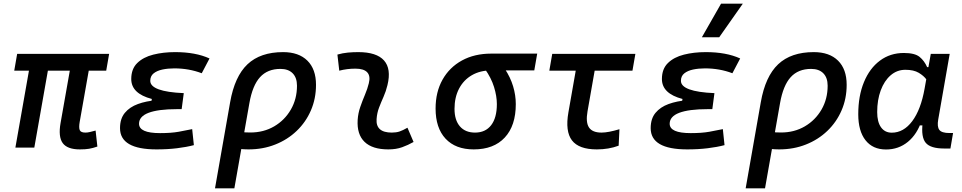

<svg xmlns="http://www.w3.org/2000/svg" viewBox="-20 -815 5313 1060"><path d="M420.9 9.8Q351.6 9.8 326.2 -25.1Q300.8 -60.1 314.5 -136.7L381.8 -517.6H486.3L419.9 -141.6Q414.6 -110.8 420.2 -96.9Q425.8 -83 451.7 -83Q463.4 -83 476.6 -86.2Q489.7 -89.4 507.8 -94.2L517.6 -5.9Q492.2 2.9 471.9 6.3Q451.7 9.8 420.9 9.8ZM58.6 -424.8 74.7 -517.6H582.5L566.4 -424.8ZM64.9 0 156.2 -517.6H260.7L169.4 0Z M844.2 9.8Q642.6 9.8 642.6 -107.4Q642.6 -159.7 669.2 -191.9Q695.8 -224.1 741.5 -240.7Q787.1 -257.3 844.2 -261.7L994.6 -300.8L982.9 -212.4H957.5Q904.8 -212.4 865.5 -207.3Q826.2 -202.1 800 -192.1Q773.9 -182.1 760.7 -167Q747.6 -151.9 747.6 -131.8Q747.6 -80.1 863.8 -80.1Q924.8 -80.1 966.6 -87.6Q1008.3 -95.2 1041 -102.1L1050.3 -13.7Q1009.3 -2.9 957.3 3.4Q905.3 9.8 844.2 9.8ZM808.1 -212.4 818.4 -268.6Q704.6 -298.3 704.6 -378.9Q704.6 -434.6 737.8 -467Q771 -499.5 826.2 -513.4Q881.3 -527.3 946.8 -527.3Q1060.1 -527.3 1136.7 -492.2L1093.8 -410.6Q1023.4 -437.5 941.9 -437.5Q907.2 -437.5 877 -431.2Q846.7 -424.8 828.1 -409.9Q809.6 -395 809.6 -368.7Q809.6 -338.9 856 -321.8Q902.3 -304.7 994.6 -300.8L982.9 -212.4Z M1543 -527.3Q1629.4 -527.3 1677 -480.2Q1724.6 -433.1 1724.6 -346.7Q1724.6 -270.5 1696.5 -205.6Q1668.5 -140.6 1617.9 -92.3Q1567.4 -43.9 1499.5 -17.1Q1431.6 9.8 1351.6 9.8Q1327.1 9.8 1303 7.1Q1278.8 4.4 1254.4 -0.5L1273.4 -95.7Q1300.3 -83.5 1362.3 -83.5Q1435.5 -83.5 1493.7 -117.4Q1551.8 -151.4 1585.7 -210Q1619.6 -268.6 1619.6 -341.8Q1619.6 -386.2 1595.7 -410.4Q1571.8 -434.6 1528.3 -434.6Q1457 -434.6 1415.5 -388.9Q1374 -343.3 1356.9 -246.1L1273.9 224.6H1167L1250.5 -250.5Q1275.4 -393.1 1346.4 -460.2Q1417.5 -527.3 1543 -527.3Z M2229.5 -109.9 2263.2 -31.2Q2233.4 -14.2 2200.2 -2.2Q2167 9.8 2124 9.8Q2035.6 9.8 1992.7 -31.7Q1949.7 -73.2 1954.6 -153.3Q1957 -189.9 1969 -224.6Q1981 -259.3 1994.9 -292Q2008.8 -324.7 2016.1 -355Q2026.4 -395 2007.6 -415.5Q1988.8 -436 1942.4 -436Q1896 -436 1853 -424.8L1842.8 -513.7Q1871.6 -522 1900.4 -524.7Q1929.2 -527.3 1958 -527.3Q2059.1 -527.3 2100.1 -481.2Q2141.1 -435.1 2119.1 -345.2Q2110.8 -310.5 2097.4 -280.5Q2084 -250.5 2072.8 -221.2Q2061.5 -191.9 2059.1 -157.7Q2053.7 -83 2143.1 -83Q2167.5 -83 2185.8 -89.1Q2204.1 -95.2 2229.5 -109.9Z M2595.2 9.8Q2495.1 9.8 2439.9 -49.3Q2384.8 -108.4 2384.8 -215.8Q2384.8 -307.1 2423.1 -375.2Q2461.4 -443.4 2530.5 -481.2Q2599.6 -519 2691.9 -519H2945.8L2929.7 -426.3H2691.9Q2630.9 -426.3 2585.2 -399.9Q2539.6 -373.5 2514.4 -325.7Q2489.3 -277.8 2489.3 -213.9Q2489.3 -151.9 2519 -117.4Q2548.8 -83 2602.5 -83Q2660.2 -83 2691.7 -124Q2723.1 -165 2723.1 -240.2Q2723.1 -284.2 2707.5 -334.7Q2691.9 -385.3 2656.7 -434.6H2767.1Q2797.9 -388.2 2812.7 -338.9Q2827.6 -289.6 2827.6 -240.2Q2827.6 -121.1 2766.8 -55.7Q2706.1 9.8 2595.2 9.8Z M3274.9 9.8Q3175.8 9.8 3137.7 -40Q3099.6 -89.8 3118.2 -195.3L3174.8 -517.6H3279.3L3223.6 -200.2Q3212.9 -139.6 3231.7 -111.3Q3250.5 -83 3300.8 -83Q3337.9 -83 3399.9 -101.6L3395.5 -10.7Q3340.8 9.8 3274.9 9.8ZM3012.7 -424.8 3028.8 -517.6H3487.8L3471.7 -424.8Z M3773.9 9.8Q3572.3 9.8 3572.3 -107.4Q3572.3 -159.7 3598.9 -191.9Q3625.5 -224.1 3671.1 -240.7Q3716.8 -257.3 3773.9 -261.7L3924.3 -300.8L3912.6 -212.4H3887.2Q3834.5 -212.4 3795.2 -207.3Q3755.9 -202.1 3729.7 -192.1Q3703.6 -182.1 3690.4 -167Q3677.2 -151.9 3677.2 -131.8Q3677.2 -80.1 3793.5 -80.1Q3854.5 -80.1 3896.2 -87.6Q3938 -95.2 3970.7 -102.1L3980 -13.7Q3939 -2.9 3887 3.4Q3835 9.8 3773.9 9.8ZM3737.8 -212.4 3748 -268.6Q3634.3 -298.3 3634.3 -378.9Q3634.3 -434.6 3667.5 -467Q3700.7 -499.5 3755.9 -513.4Q3811 -527.3 3876.5 -527.3Q3989.7 -527.3 4066.4 -492.2L4023.4 -410.6Q3953.1 -437.5 3871.6 -437.5Q3836.9 -437.5 3806.6 -431.2Q3776.4 -424.8 3757.8 -409.9Q3739.3 -395 3739.3 -368.7Q3739.3 -338.9 3785.6 -321.8Q3832 -304.7 3924.3 -300.8L3912.6 -212.4ZM3855 -609.4 3960.9 -794.9H4081.1L3950.7 -609.4Z M4472.7 -527.3Q4559.1 -527.3 4606.7 -480.2Q4654.3 -433.1 4654.3 -346.7Q4654.3 -270.5 4626.2 -205.6Q4598.1 -140.6 4547.6 -92.3Q4497.1 -43.9 4429.2 -17.1Q4361.3 9.8 4281.2 9.8Q4256.8 9.8 4232.7 7.1Q4208.5 4.4 4184.1 -0.5L4203.1 -95.7Q4230 -83.5 4292 -83.5Q4365.2 -83.5 4423.3 -117.4Q4481.4 -151.4 4515.4 -210Q4549.3 -268.6 4549.3 -341.8Q4549.3 -386.2 4525.4 -410.4Q4501.5 -434.6 4458 -434.6Q4386.7 -434.6 4345.2 -388.9Q4303.7 -343.3 4286.6 -246.1L4203.6 224.6H4096.7L4180.2 -250.5Q4205.1 -393.1 4276.1 -460.2Q4347.2 -527.3 4472.7 -527.3Z M4978.5 -429.7Q4932.1 -429.7 4897 -399.2Q4861.8 -368.7 4842.3 -315.9Q4822.8 -263.2 4822.8 -196.3Q4822.8 -141.6 4844 -112.1Q4865.2 -82.5 4903.3 -82.5Q4968.8 -82.5 5016.4 -146.2Q5064 -210 5084.5 -325.7L5118.7 -517.6H5223.1L5159.7 -154.8Q5152.8 -115.7 5165.8 -98.1Q5178.7 -80.6 5221.7 -80.6H5241.7L5227.1 4.9H5192.4Q5117.2 4.9 5090.8 -26.6Q5064.5 -58.1 5073.7 -135.3L5102.1 -122.6H5045.4L5068.8 -150.9Q5043.9 -74.2 4992.4 -32Q4940.9 10.3 4871.6 10.3Q4798.3 10.3 4758.3 -40.8Q4718.3 -91.8 4718.3 -184.1Q4718.3 -285.6 4749.8 -361.8Q4781.2 -438 4837.9 -480.2Q4894.5 -522.5 4970.2 -522.5Q5030.8 -522.5 5057.1 -500.7Q5083.5 -479 5098.6 -444.3H5109.4L5117.7 -340.8Q5110.4 -354.5 5095.2 -375.5Q5080.1 -396.5 5052.2 -413.1Q5024.4 -429.7 4978.5 -429.7Z"/></svg>

Font: Cascadia Mono NF
Style: Italic
Weight: 400
Italic angle: -10°
Monospace: yes
Designer: Aaron Bell
Foundry: Saja Typeworks
Version: Version 2404.023